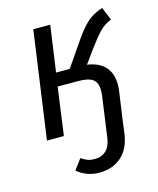

<svg xmlns="http://www.w3.org/2000/svg" viewBox="-113 -619 749 909"><g transform="rotate(-15 262.0 -164.0)"><path d="M453 -169Q453 -153 450 -133L431 0L423 63Q412 137 369 174Q326 211 261 211Q200 211 153 172L191 121Q209 133 223 138Q237 143 258 143Q290 143 311.5 123.5Q333 104 339 64L348 0L366 -130Q369 -148 369 -163Q369 -202 347.5 -218Q326 -234 275 -234H175L143 0H60L134 -526H217L185 -300H252L338 -425Q370 -471 399 -497.5Q428 -524 475 -539L501 -475Q467 -462 443 -437Q419 -412 383 -363L336 -298Q393 -290 423 -257.5Q453 -225 453 -169Z"/></g></svg>

Font: Fira Sans Book
Style: Italic
Weight: 350
Italic angle: -8°
Designer: bBox Type GmbH & Carrois Corporate GbR & Edenspiekermann AG
Foundry: bBox Type GmbH & Carrois Corporate GbR & Edenspiekermann AG
Version: Version 4.301